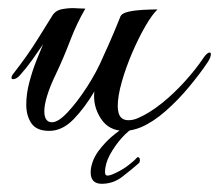

<svg xmlns="http://www.w3.org/2000/svg" viewBox="-20 -313 534 468"><path d="M100 6Q69 6 56.5 -12.5Q44 -31 44 -58Q44 -84 51.5 -112.5Q59 -141 69 -166Q79 -191 85 -205Q72 -186 58.5 -167Q45 -148 29 -130Q20 -120 12 -120Q8 -120 8 -124Q8 -128 13 -134Q48 -179 71.5 -217Q95 -255 107 -274Q115 -288 133 -291Q151 -294 164 -293Q168 -293 173 -292.5Q178 -292 188 -292Q167 -256 151 -214Q135 -172 117 -134Q102 -103 95 -80Q88 -57 88 -42Q88 -15 107 -15Q122 -15 145 -39.5Q168 -64 192 -101Q216 -138 232 -176Q244 -202 255.5 -229Q267 -256 274 -274Q278 -281 293.5 -284.5Q309 -288 328.5 -289Q348 -290 364 -290Q351 -278 334.5 -249.5Q318 -221 302.5 -185Q287 -149 277 -114Q267 -79 267 -54Q267 -50 267.5 -46Q268 -42 269 -38Q274 -20 293 -20Q298 -20 303.5 -21Q309 -22 316 -25Q344 -37 374 -61Q404 -85 431 -115Q458 -145 476 -172Q485 -185 491 -185Q494 -185 494 -181Q494 -173 486 -161Q468 -134 441.5 -102Q415 -70 384.5 -43Q354 -16 324 -3Q302 6 283 6Q245 6 225.5 -24.5Q206 -55 210 -90Q187 -51 159.5 -22.5Q132 6 100 6ZM228 135Q201 135 201 107Q201 96 205.5 82.5Q210 69 220 55Q236 34 252.5 20Q269 6 288 -6Q295 -10 304 -10Q316 -10 308 -3Q293 5 276.5 23.5Q260 42 248 64Q236 86 236 107Q236 115 242 115Q249 115 263 108Q278 101 292 90.5Q306 80 313 72Q315 70 316 70Q321 70 321 78Q321 83 317 86Q301 100 278.5 117.5Q256 135 228 135Z"/></svg>

Font: Gwendolyn
Style: Bold
Weight: 700
Designer: Robert E. Leuschke
Foundry: Robert E. Leuschke
Version: Version 1.010; ttfautohint (v1.8.3)